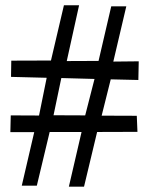

<svg xmlns="http://www.w3.org/2000/svg" viewBox="-20 -705 570 723"><path d="M181.6 -271 210.9 -411.1 335.9 -407.7 300.8 -270.5ZM351.1 -475.6 231.4 -475.1 277.8 -685.1H220.7L171.9 -477.1L22.5 -476.6L21.5 -415.5L155.8 -412.1L127 -270L20.5 -270.5L19 -207.5H108.9L62 -5.9H118.7L167 -208H287.1L239.3 -2H296.4L345.7 -208L497.6 -208.5L495.1 -269L362.8 -269.5L397 -406.2L501 -403.8L502.4 -474.1L406.7 -473.1L455.6 -681.2H398.9Z"/></svg>

Font: Urdu Khush Khati
Style: Regular
Weight: 400
Version: Version 001.500